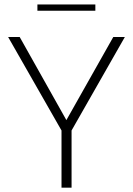

<svg xmlns="http://www.w3.org/2000/svg" viewBox="-20 -868 614 888"><path d="M311 0H264.5V-264.5L17.5 -697H71L287 -312.5L504 -697H557.5L311 -264.5ZM421 -818.5H153V-847.5H421Z"/></svg>

Font: Acari Sans Neue Light
Style: Regular
Weight: 300
Designer: Alfredo Marco Pradil (font), Cristiano Sobral (main changes)
Foundry: Hanken Design Co. (font), Cristiano Sobral (main changes)
Version: Version 2.459;March 19, 2022;FontCreator 14.0.0.2808 64-bit;